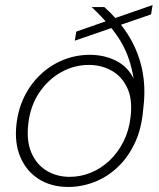

<svg xmlns="http://www.w3.org/2000/svg" viewBox="-20 -728 629 760"><path d="M251 12Q182 12 133 -19.5Q84 -51 60.5 -106.5Q37 -162 45 -235Q52 -297 77 -347Q102 -397 141.5 -434Q181 -471 231 -491Q281 -511 336 -511Q392 -511 438.5 -488Q485 -465 509 -417Q502 -459 490 -494.5Q478 -530 458.5 -563Q439 -596 410.5 -629.5Q382 -663 343 -700H393Q440 -658 472.5 -612Q505 -566 524 -516.5Q543 -467 549 -412.5Q555 -358 547 -297Q541 -220 514 -162.5Q487 -105 445.5 -66Q404 -27 353.5 -7.5Q303 12 251 12ZM256 -28Q299 -28 339.5 -44.5Q380 -61 413.5 -92.5Q447 -124 469 -168Q491 -212 497 -266Q505 -334 484 -379.5Q463 -425 422.5 -448Q382 -471 332 -471Q274 -471 222.5 -442.5Q171 -414 135.5 -361.5Q100 -309 92 -238Q84 -170 104.5 -123Q125 -76 165 -52Q205 -28 256 -28ZM276 -567 282 -603 584 -708 578 -671Z"/></svg>

Font: DM Sans 18pt ExtraLight
Style: Italic
Weight: 250
Italic angle: -10°
Designer: Colophon Foundry, Jonny Pinhorn
Foundry: Colophon Foundry
Version: Version 4.004;gftools[0.9.30]